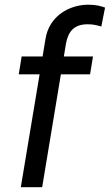

<svg xmlns="http://www.w3.org/2000/svg" viewBox="-20 -781 458 801"><path d="M367.9 -545.5H246.4L255.3 -599.4C264.9 -652 291.2 -679.7 345.5 -679.7C369.3 -679.7 382.1 -676.1 402.7 -670.5L418.3 -749.3C400.2 -756 380 -761.4 348.7 -761.4C268.5 -761.4 184.3 -713.4 169.7 -617.9L157.7 -545.5H70.3L58.2 -470.9H145.2L66.8 0H155.9L234 -470.9H355.8Z"/></svg>

Font: Margiela Sans Text
Style: Italic
Weight: 400
Italic angle: -9.39999°
Designer: Stefan Endress, Andreas Faust
Version: Version 1.100;FEAKit 1.0